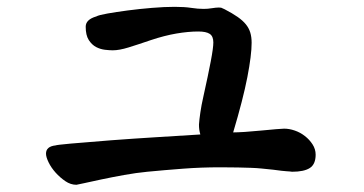

<svg xmlns="http://www.w3.org/2000/svg" viewBox="-20 -542 1040 548"><path d="M880.9 -100.6Q880.9 -73.2 864.3 -62.5Q847.7 -51.8 813.5 -51.8Q808.6 -52.7 798.3 -53.2Q788.1 -53.7 759.8 -57.6Q741.2 -59.6 726.6 -61Q711.9 -62.5 695.8 -63Q679.7 -63.5 659.2 -64Q638.7 -64.5 609.4 -64.5Q553.7 -64.5 502 -60.5Q450.2 -56.6 400.4 -51.8Q369.1 -48.8 334 -42.5Q298.8 -36.1 269 -29.8Q239.3 -23.4 219.2 -19Q199.2 -14.6 198.2 -14.6Q181.6 -14.6 166.5 -24.9Q151.4 -35.2 138.7 -49.3Q126 -63.5 118.7 -78.6Q111.3 -93.8 111.3 -103.5Q111.3 -124 138.7 -127Q144.5 -129.9 296.9 -141.6Q362.3 -146.5 425.8 -150.4Q489.3 -154.3 551.8 -158.2Q549.8 -165 548.8 -171.9Q547.9 -178.7 547.9 -186.5Q548.8 -200.2 551.8 -220.7Q554.7 -241.2 560.5 -266.6Q574.2 -328.1 581.5 -366.7Q588.9 -405.3 588.9 -420.9Q588.9 -438.5 578.6 -445.3Q568.4 -452.1 545.9 -452.1Q517.6 -452.1 483.4 -446.3Q449.2 -440.4 411.1 -427.7Q374 -415 347.2 -406.7Q320.3 -398.4 301.8 -398.4Q293 -398.4 279.8 -399.9Q266.6 -401.4 254.4 -407.7Q242.2 -414.1 233.4 -427.7Q224.6 -441.4 224.6 -465.8Q224.6 -486.3 254.9 -495.1Q261.7 -499 286.6 -503.4Q311.5 -507.8 344.7 -512.2Q377.9 -516.6 413.6 -519.5Q449.2 -522.5 478.5 -522.5Q506.8 -522.5 525.9 -519.5Q544.9 -516.6 561.5 -516.6Q573.2 -516.6 585 -518.6Q596.7 -520.5 604.5 -520.5Q609.4 -520.5 611.3 -520Q613.3 -519.5 621.1 -515.6Q643.6 -503.9 658.2 -493.7Q672.9 -483.4 681.6 -472.7Q690.4 -461.9 694.3 -449.2Q698.2 -436.5 698.2 -419.9Q698.2 -384.8 686 -321.8Q673.8 -258.8 645.5 -164.1Q656.2 -164.1 679.2 -165.5Q702.1 -167 725.6 -169.4Q749 -171.9 768.1 -173.3Q787.1 -174.8 791 -174.8Q805.7 -174.8 821.3 -169.4Q836.9 -164.1 850.1 -153.8Q863.3 -143.6 872.1 -129.9Q880.9 -116.2 880.9 -100.6Z"/></svg>

Font: JasonHandwriting1
Style: Regular
Weight: 400
Version: Version 1.48.20